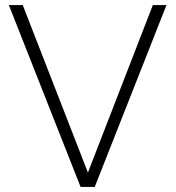

<svg xmlns="http://www.w3.org/2000/svg" viewBox="-20 -740 695 760"><path d="M299 0H355L639 -720H585L328 -57L70 -720H15Z"/></svg>

Font: Aspekta 200
Style: Regular
Weight: 200
Designer: Ivo Dolenc
Version: Version 2.000